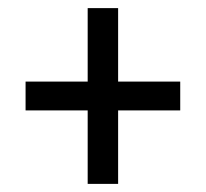

<svg xmlns="http://www.w3.org/2000/svg" viewBox="-20 -594 508 473"><path d="M196 -141V-322H43V-393H196V-574H271V-393H424V-322H271V-141Z"/></svg>

Font: Noto Serif Ethiopic Condensed ExtraBold
Style: Regular
Weight: 800
Width: 3
Designer: Monotype Design Team
Foundry: Monotype Imaging Inc.
Version: Version 2.102; ttfautohint (v1.8.4.7-5d5b)